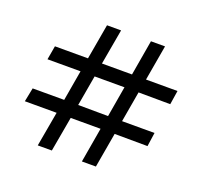

<svg xmlns="http://www.w3.org/2000/svg" viewBox="-116 -816 983 928"><g transform="rotate(20 375.5 -352.0)"><path d="M166.8 -22 198.6 -201.2H35.2L49.4 -272.4H211.6L238.6 -429.2H68.6L81 -500.4H251L282.8 -682H355.2L323 -500H477.6L508.8 -682H581.2L549.6 -500H711.6L700.4 -428.2L537 -429.2L509.6 -271.4H676.6L666.4 -200.2L497 -201.2L465.8 -22H393.8L424.6 -201.2H271L239.2 -22ZM437.6 -271.4 464.6 -429.2H311L283.6 -272.4Z"/></g></svg>

Font: Stick No Bills ExtraLight
Style: Regular
Weight: 200
Designer: Kosala Senevirathne, Siva Puranthara, Lasantha Premarathna, Tharique Azeez
Foundry: mooniak
Version: Version 2.000